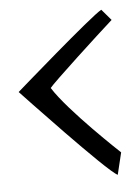

<svg xmlns="http://www.w3.org/2000/svg" viewBox="-39 -491 328 470"><g transform="rotate(-5 125.0 -256.0)"><path d="M232 -53 245 -107C245 -107 124 -220 87 -279C97 -292 213 -399 250 -432L227 -459C203 -447 8 -276 8 -276C8 -276 208 -63 232 -53Z"/></g></svg>

Font: Marck Script
Style: Regular
Weight: 400
Designer: Denis Masharov, Marck Fogel
Foundry: Denis Masharov
Version: Version 1.002